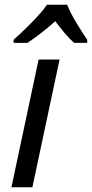

<svg xmlns="http://www.w3.org/2000/svg" viewBox="-20 -786 386 806"><path d="M116 0 230 -536H142L28 0ZM95 -606C130 -629 172 -661 212 -697C239 -661 267 -627 291 -606H346V-619C321 -658 282 -714 262 -766H177C150 -724 70 -648 37 -619V-606Z"/></svg>

Font: BC Sans
Style: Italic
Weight: 400
Italic angle: -12°
Designer: Monotype Design Team
Designer: Province of B.C.
Foundry: Monotype Imaging Inc.
Version: Version 2.000;GOOG;noto-source:20170915:90ef993387c0